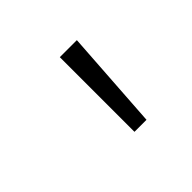

<svg xmlns="http://www.w3.org/2000/svg" viewBox="-58 -801 271 271"><g transform="rotate(-45 77.0 -665.5)"><path d="M104 -591H80V-740H114Z"/></g></svg>

Font: Be Vietnam Pro Variable Thin
Style: Regular
Weight: 100
Designer: Lam Bao, Tony Le, Vietanh Nguyen
Foundry: Yellow Type Foundry
Version: Version 1.002